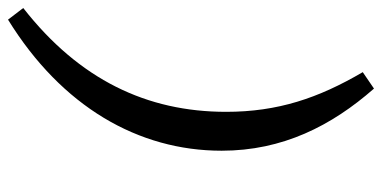

<svg xmlns="http://www.w3.org/2000/svg" viewBox="-257 -496 953 479"><g transform="rotate(-90 219.5 -256.5)"><path d="M238 200 279 172C214 61 180 -40 180 -169C180 -366 260 -535 439 -675L410 -713C193 -579 83 -388 83 -180C83 -28 145 94 238 200Z"/></g></svg>

Font: Source Serif Pro Semibold
Style: Italic
Weight: 600
Italic angle: -12°
Designer: Frank Grießhammer
Foundry: Adobe Systems Incorporated
Version: Version 3.001;hotconv 1.0.111;makeotfexe 2.5.65597